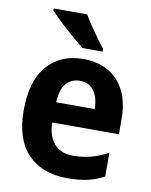

<svg xmlns="http://www.w3.org/2000/svg" viewBox="-86 -830 713 904"><g transform="rotate(10 270.0 -378.0)"><path d="M277 -556Q382 -556 442 -490.5Q502 -425 502 -309V-236H183Q185 -170 216.5 -134.5Q248 -99 305 -99Q352 -99 391.5 -109.5Q431 -120 473 -142V-29Q435 -8 393.5 1Q352 10 297 10Q177 10 109 -61Q41 -132 41 -269Q41 -411 104.5 -483.5Q168 -556 277 -556ZM277 -452Q238 -452 213 -424Q188 -396 185 -333H369Q369 -386 346 -419Q323 -452 277 -452ZM257 -766Q269 -744 288 -716.5Q307 -689 326 -662.5Q345 -636 359 -619V-606H263Q246 -619 223 -638.5Q200 -658 175.5 -680Q151 -702 130.5 -722Q110 -742 97 -756V-766Z"/></g></svg>

Font: Noto Sans Gujarati UI SemiCondensed
Style: Bold
Weight: 700
Width: 4
Designer: Jelle Bosma - Monotype Design Team, Universal Thirst
Foundry: Monotype Imaging Inc.
Version: Version 2.106; ttfautohint (v1.8.4.7-5d5b)